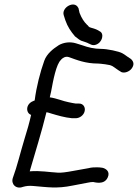

<svg xmlns="http://www.w3.org/2000/svg" viewBox="-20 -870 620 864"><path d="M484 -573H485C497 -566 508 -556 524 -547L525 -546C541 -539 562 -548 572 -561C594 -590 567 -607 561 -610L560 -611C552 -615 544 -623 531 -630C516 -639 462 -650 436 -650C403 -650 376 -657 351 -666L322 -675C296 -683 267 -680 243 -666V-665H242C220 -651 190 -628 179 -596C161 -546 144 -480 136 -418L129 -415C94 -401 96 -361 120 -353C112 -317 102 -282 90 -244C72 -185 57 -121 38 -70C28 -42 52 -17 83 -29C97 -33 110 -35 131 -33C192 -28 235 -20 307 -35C342 -42 363 -46 375 -48C384 -50 392 -51 399 -51C404 -51 449 -35 465 -72C477 -99 455 -112 441 -115C432 -117 422 -117 414 -117C403 -117 393 -117 377 -113L310 -101C278 -95 255 -92 241 -93C201 -95 161 -103 114 -99V-100C138 -183 167 -275 189 -365C195 -364 203 -362 211 -359C238 -351 271 -341 304 -338H321C338 -338 357 -351 361 -370C365 -387 355 -404 336 -404H321C313 -405 303 -407 289 -410C266 -414 234 -428 204 -432L210 -458C219 -507 233 -583 255 -601L256 -603C263 -609 273 -618 290 -613C326 -600 365 -584 421 -584C428 -584 479 -579 484 -573ZM274 -779C284 -750 299 -728 317 -707V-706H318C329 -697 338 -690 347 -686H348C357 -683 376 -677 379 -674H380C385 -672 396 -663 412 -669C441 -679 450 -719 429 -729C421 -734 414 -738 401 -742C381 -748 382 -746 374 -757H373C357 -773 348 -787 338 -812L333 -834L332 -835C315 -870 255 -836 267 -801Z"/></svg>

Font: Stray Cat
Style: ExBdObl
Weight: 800
Version: Version 1.0